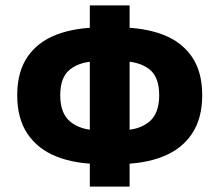

<svg xmlns="http://www.w3.org/2000/svg" viewBox="-20 -682 816 714"><path d="M356 -72Q261 -72 191 -99.5Q121 -127 82.5 -184Q44 -241 44 -328Q44 -415 82.5 -471Q121 -527 191 -553.5Q261 -580 356 -580H420Q515 -580 585 -553.5Q655 -527 693.5 -471Q732 -415 732 -328Q732 -241 693.5 -184Q655 -127 585 -99.5Q515 -72 420 -72ZM342 -198H434Q496 -198 534 -228.5Q572 -259 572 -328Q572 -397 534 -425.5Q496 -454 434 -454H342Q281 -454 242.5 -425.5Q204 -397 204 -328Q204 -259 242.5 -228.5Q281 -198 342 -198ZM314 12V-662H462V12Z"/></svg>

Font: Source Sans 3 Black
Style: Regular
Weight: 900
Designer: Paul D. Hunt
Foundry: Adobe
Version: Version 3.046;hotconv 1.0.118;makeotfexe 2.5.65603